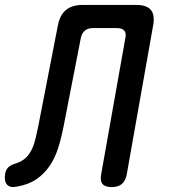

<svg xmlns="http://www.w3.org/2000/svg" viewBox="-75 -750 695 780"><path d="M160 -646Q168 -689 193 -709.5Q218 -730 261 -730H478Q521 -730 538 -709.5Q555 -689 547 -646L440 -42Q435 -15 420 -2.5Q405 10 379 10Q352 10 341.5 -2.5Q331 -15 336 -42L434 -594Q439 -615 430 -625.5Q421 -636 399 -636H303Q282 -636 269.5 -625.5Q257 -615 253 -594L184 -240Q175 -193 162 -151Q149 -109 127 -76.5Q105 -44 73 -22Q41 0 -6 8Q-34 14 -46.5 0Q-59 -14 -54 -44Q-51 -62 -40 -71.5Q-29 -81 -8 -87Q16 -95 31 -110Q46 -125 55.5 -146Q65 -167 70.5 -191.5Q76 -216 81 -240Z"/></svg>

Font: Maple Mono Medium
Style: Italic
Weight: 500
Italic angle: -10°
Monospace: yes
Designer: subframe7536
Version: Version 7.000